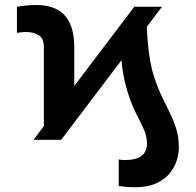

<svg xmlns="http://www.w3.org/2000/svg" viewBox="-20 -573 802 787"><path d="M230.8 0H117.2L530.5 -545.5H644.2ZM475.1 -382.1 580.6 -500Q581.7 -445.7 585.6 -400.9Q589.5 -356.2 596.2 -319.8Q603 -283.4 612.9 -253.6Q628.9 -207.4 646.3 -171.7Q663.7 -136 678.8 -104.8Q693.9 -73.5 703.5 -40.8Q713.1 -8.2 713.1 32.7Q713.1 56.1 704.5 84.2Q696 112.2 675.6 137.4Q655.2 162.6 620 178.6Q584.9 194.6 531.6 194.6Q517.4 194.6 500.5 193.4Q483.7 192.1 466.6 189.6V80.3Q472.7 82 479.2 82.6Q485.8 83.1 489.3 83.1Q538.7 83.1 560.5 65.7Q582.4 48.3 582.4 15.6Q582.4 -14.9 569.4 -43.5Q556.5 -72.1 538.2 -107.4Q519.9 -142.8 503.9 -193.2Q496.8 -216.3 490.4 -243.4Q484 -270.6 479.9 -304.7Q475.9 -338.8 475.1 -382.1ZM284.4 -121.8 159.8 -8.5V-379.6Q159.8 -416.2 138.3 -429Q116.8 -441.8 87.4 -441.8Q78.5 -441.8 68.7 -440.9Q58.9 -440 49.4 -438.2V-544.7Q63.6 -547.9 86.1 -550.2Q108.7 -552.6 126.8 -552.6Q173.7 -552.6 204.4 -538.9Q235.1 -525.2 252.5 -501.2Q269.9 -477.3 277.2 -446.2Q284.4 -415.1 284.4 -379.6Z"/></svg>

Font: InterMG
Style: Bold
Weight: 700
Designer: Rasmus Andersson
Foundry: rsms
Version: Version 3.019;December 26, 2023;FontCreator 15.0.0.2955 64-b